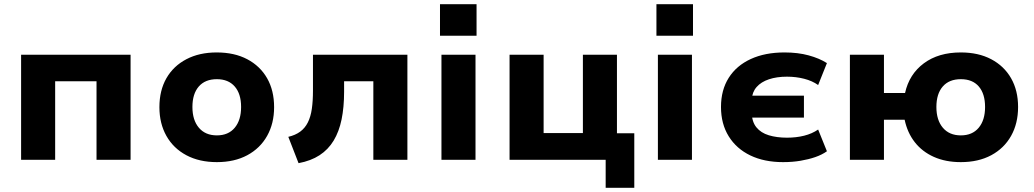

<svg xmlns="http://www.w3.org/2000/svg" viewBox="-20 -765 4950 919"><path d="M81 0V-503H605V0H442V-376H244V0Z M1018 11Q934 11 872 -22Q810 -55 776.5 -114.5Q743 -174 743 -252Q743 -332 776.5 -390.5Q810 -449 872 -481.5Q934 -514 1017 -514Q1102 -514 1163.5 -481.5Q1225 -449 1258.5 -390.5Q1292 -332 1292 -252Q1292 -174 1258.5 -114.5Q1225 -55 1163.5 -22Q1102 11 1018 11ZM1018 -117Q1073 -117 1103.5 -153.5Q1134 -190 1134 -253Q1134 -316 1103.5 -351Q1073 -386 1018 -386Q962 -386 931.5 -351Q901 -316 901 -253Q901 -190 932 -153.5Q963 -117 1018 -117Z M1409 16 1360 -110Q1394 -118 1417 -135Q1440 -152 1453.5 -179Q1467 -206 1472.5 -243.5Q1478 -281 1478 -331V-503H1930V0H1767V-376H1627V-326Q1627 -252 1615 -193.5Q1603 -135 1577 -92Q1551 -49 1509.5 -22Q1468 5 1409 16Z M2086 -594V-745H2261V-594ZM2093 0V-503H2256V0Z M2879 134V0H2419V-503H2582V-128H2770V-503H2933V-127H3016V134Z M3122 -594V-745H3297V-594ZM3129 0V-503H3292V0Z M3728 11Q3638 11 3571.5 -21Q3505 -53 3468 -112.5Q3431 -172 3431 -253Q3431 -334 3468 -392.5Q3505 -451 3573.5 -482.5Q3642 -514 3735 -514Q3799 -514 3850.5 -500Q3902 -486 3938 -463L3896 -358Q3868 -378 3829 -388Q3790 -398 3747 -398Q3698 -398 3660.5 -385.5Q3623 -373 3601.5 -348.5Q3580 -324 3578 -287L3570 -307H3828V-202H3570L3578 -226Q3579 -182 3600.5 -155.5Q3622 -129 3660 -117.5Q3698 -106 3747 -106Q3791 -106 3829 -115.5Q3867 -125 3896 -145L3938 -41Q3914 -24 3882 -13Q3850 -2 3811.5 4.5Q3773 11 3728 11Z M4579 11Q4506 11 4450 -14Q4394 -39 4358.5 -84.5Q4323 -130 4310 -192H4211V0H4048V-503H4211V-320H4312Q4332 -410 4402 -462Q4472 -514 4579 -514Q4663 -514 4724.5 -481.5Q4786 -449 4819.5 -390.5Q4853 -332 4853 -253Q4853 -174 4819.5 -114.5Q4786 -55 4724.5 -22Q4663 11 4579 11ZM4579 -117Q4634 -117 4664.5 -153.5Q4695 -190 4695 -253Q4695 -316 4665 -351Q4635 -386 4579 -386Q4523 -386 4492.5 -351Q4462 -316 4462 -253Q4462 -190 4493 -153.5Q4524 -117 4579 -117Z"/></svg>

Font: Nunito Sans 7pt ExtraBold
Style: Regular
Weight: 800
Designer: Vernon Adams
Foundry: Vernon Adams
Version: Version 3.101;gftools[0.9.27]